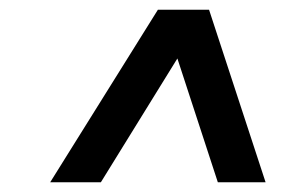

<svg xmlns="http://www.w3.org/2000/svg" viewBox="-20 -750 610 394"><path d="M83 -376 304 -730H409L525 -376H427L344 -630L187 -376Z"/></svg>

Font: MuseoModerno Thin Medium
Style: Italic
Weight: 500
Italic angle: -9°
Version: Version 1.003